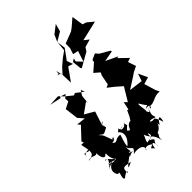

<svg xmlns="http://www.w3.org/2000/svg" viewBox="-391 -1451 1701 1701"><g transform="rotate(-45 459.5 -600.5)"><path d="M659 -825 587 -762 637 -719 624 -692 606 -599 577 -586 636 -540 707 -477 700 -494 620 -362 595 -389C579 -326 581 -295 567 -319C517 -210 545 -279 522 -231C447 -221 476 -135 437 -190C412 -158 455 -124 458 -178C474 -118 453 -176 509 -113C530 -154 470 -161 436 -187C479 -239 475 -201 463 -256C441 -201 353 -246 443 -246C352 -224 437 -292 370 -235C396 -218 425 -162 341 -88C338 -130 375 -205 368 -207C302 -215 307 -163 266 -206C309 -198 324 -260 289 -225C259 -300 266 -306 230 -339C274 -318 251 -298 326 -340C317 -408 292 -401 263 -361C344 -376 359 -434 316 -383L357 -509L268 -561L363 -629L365 -607L373 -688L402 -734L416 -698L347 -751L324 -743L258 -797L220 -837L117 -832L225 -809L230 -821L282 -804L251 -778L252 -740L188 -708L204 -582L249 -530L163 -540L185 -515L84 -408L92 -386L61 -387L78 -297C17 -312 21 -327 23 -275C22 -276 10 -312 74 -313C82 -248 60 -256 11 -236C42 -273 84 -204 111 -248C98 -261 99 -153 142 -166C181 -208 140 -147 184 -89C166 -56 141 -109 84 -54C116 -94 173 -151 106 -135C136 -161 145 -107 192 -85C159 -65 190 -95 105 -95C153 -109 75 -82 153 -89C49 -48 108 42 116 25C144 11 93 94 126 96C181 49 196 68 175 80C174 3 194 20 266 30C189 69 206 47 295 -18C283 12 315 -40 366 -18C262 -46 340 -44 316 -38C348 -50 329 10 325 -102C332 -37 404 -63 332 2C356 -13 472 -10 435 57C429 30 475 21 510 56C450 77 493 75 502 101C501 56 530 13 537 103C514 36 595 50 518 11C612 -20 525 24 551 -43C586 20 494 1 494 15C476 1 537 -70 512 -76C535 17 573 -22 598 94C590 37 610 53 615 16C692 -15 668 -85 676 -19C737 -117 732 -47 720 -17C702 -80 677 -107 675 -91C622 -89 625 -126 697 -95C714 -108 666 -104 716 -206C691 -160 695 -155 679 -189C688 -210 662 -285 679 -287C731 -194 739 -238 688 -207C784 -227 701 -143 727 -200C787 -187 816 -239 887 -230L870 -264L837 -373L903 -392L863 -477L839 -408L710 -424C755 -454 801 -480 845 -512L898 -538L873 -613L911 -626L830 -705L848 -709L736 -762L838 -781L835 -793L745 -845L719 -874L664 -849ZM556 -976 528 -957 537 -873 545 -864 678 -939 700 -973 774 -994 730 -1029 919 -1073 860 -1122 824 -1134 807 -1243 736 -1182 707 -1161 598 -1119 597 -1064 578 -1006 629 -995 596 -894 549 -944ZM346 -976 382 -962 386 -841 471 -960 516 -946 496 -1003 566 -1099 555 -1181 584 -1246 659 -1304 639 -1231 556 -1182 546 -1086 491 -1047 430 -995 383 -943 367 -1006 363 -960Z"/></g></svg>

Font: Hussar Lance
Style: ExBdObl
Weight: 700
Foundry: Cannot Into Space Fonts, PlusOne Fonts
Version: Version 2.270